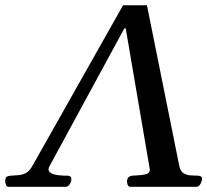

<svg xmlns="http://www.w3.org/2000/svg" viewBox="-85 -722 801 742"><path d="M482.9 -701.7 607.9 -80.6Q612.3 -59.1 625.5 -51.8Q638.7 -44.4 654.1 -44.2Q669.4 -43.9 681.2 -43Q695.8 -41.5 695.8 -32.7Q695.8 -22 689.5 -11Q683.1 0 674.8 0H418.5Q410.6 0 407.7 -9.8Q404.8 -19.5 405.8 -24.9Q408.7 -41 425.3 -43Q462.9 -44.4 478.5 -48.6Q494.1 -52.7 494.1 -66.4L400.9 -612.3H395.5L106 -79.1Q102.5 -72.8 102.5 -67.4Q102.5 -55.7 120.1 -49.3Q137.7 -43 177.7 -43Q190.9 -41.5 190.9 -30.8Q190.9 -19.5 184.1 -9.8Q177.2 0 169.9 0H-52.2Q-60.1 0 -62.7 -9.8Q-65.4 -19.5 -64.9 -24.9Q-63.5 -36.1 -58.8 -39.1Q-54.2 -42 -43.9 -43Q-31.7 -44.4 -16.6 -44.9Q-1.5 -45.4 13.4 -52.5Q28.3 -59.6 40 -80.6L390.6 -701.7Z"/></svg>

Font: Gelasio
Style: Italic
Weight: 400
Italic angle: -8.5°
Designer: Eben Sorkin
Foundry: Eben Sorkin
Version: Version 1.008